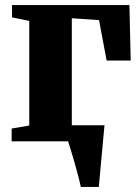

<svg xmlns="http://www.w3.org/2000/svg" viewBox="-20 -558 554 758"><path d="M299 180Q296 164.5 289.2 138.5Q282.5 112.5 274.5 84.5Q266.5 56.5 259.2 33Q252 9.5 248.5 -1L219.5 -63.5H392.5Q391 -48.5 388.8 -23.5Q386.5 1.5 383.8 31.5Q381 61.5 378.2 90.5Q375.5 119.5 373.5 143.5Q371.5 167.5 370 180ZM26 0V-50.5L95.5 -62.5V-475.5L27.5 -489.5V-538H491L496 -319H401L371 -478.5L263.5 -486V-62.5L370 -50.5V0Z"/></svg>

Font: Merriweather 60pt Black
Style: Regular
Weight: 900
Version: Version 2.100